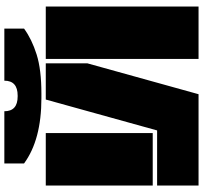

<svg xmlns="http://www.w3.org/2000/svg" viewBox="-45 -885 930 880"><g transform="rotate(-90 420.0 -445.0)"><path d="M410.2 -720.2Q219.2 -720.2 110.8 -799.8V-890.1H350.1Q350.1 -829.1 418 -829.1H421.9Q490.2 -829.1 490.2 -890.1H729V-799.8Q680.2 -764.2 610.6 -742.2Q541 -720.2 430.2 -720.2ZM9.8 0V-189.9H262.2L403.8 -700.2H569.8V-509.8L428.2 0ZM9.8 -210V-700.2H250V-210ZM589.8 0V-700.2H830.1V0Z"/></g></svg>

Font: Nastup Basic
Style: Regular
Weight: 400
Designer: Maksym Kobuzan
Foundry: Zakznak
Version: Version 1.020;FEAKit 1.0